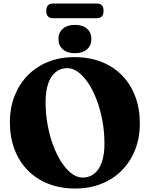

<svg xmlns="http://www.w3.org/2000/svg" viewBox="-20 -1040 842 1079"><path d="M398.3 -718.9Q483.2 -718.9 551 -691.9Q618.9 -665 666.8 -615.4Q714.8 -565.8 740.4 -497.3Q766 -428.9 766 -345.4Q766 -268 740.6 -201.5Q715.2 -135 667.6 -85.4Q620.1 -35.8 552.9 -8.2Q485.8 19.4 402.4 19.4Q318.2 19.4 250.5 -7.6Q182.8 -34.5 134.7 -84.1Q86.6 -133.7 61 -202.2Q35.4 -270.7 35.4 -354.2Q35.4 -431.6 60.8 -498.1Q86.1 -564.5 133.6 -614.1Q181.1 -663.7 248.1 -691.3Q315.1 -718.9 398.3 -718.9ZM567 -232.6Q567 -299.2 555.5 -361.7Q543.9 -424.2 523.7 -477.8Q503.4 -531.3 476.9 -571.5Q450.4 -611.7 420.2 -634.4Q390 -657 358.5 -657Q320.3 -657 292.9 -634.8Q265.5 -612.6 250.8 -570.3Q236.2 -528 236.2 -466.9Q236.2 -400.2 247.7 -337.6Q259.2 -275.1 279.4 -221.5Q299.6 -167.9 326 -127.6Q352.5 -87.4 382.6 -64.7Q412.8 -42.1 444.2 -42.1Q483 -42.1 510.3 -64.3Q537.6 -86.6 552.3 -129Q567 -171.4 567 -232.6ZM401 -741Q358.1 -741 333.3 -762.5Q308.4 -784 308.4 -820.8Q308.4 -856.9 333.3 -878.5Q358.1 -900.2 401 -900.2Q444.7 -900.2 469.1 -878.5Q493.5 -856.9 493.5 -820.8Q493.5 -784.4 469.1 -762.7Q444.7 -741 401 -741ZM239.9 -978.7Q239.9 -999.9 249.5 -1010Q259.1 -1020.1 276.5 -1020.1H525.3Q543.2 -1020.1 552.5 -1010.2Q561.9 -1000.3 561.9 -979.1Q561.9 -957.9 552.5 -947.8Q543.2 -937.8 525.3 -937.8H276.5Q259.1 -937.8 249.5 -947.8Q239.9 -957.9 239.9 -978.7Z"/></svg>

Font: Fraunces
Style: Regular
Weight: 900
Version: Version 1.000;[b76b70a41]